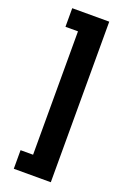

<svg xmlns="http://www.w3.org/2000/svg" viewBox="-169 -816 672 1009"><g transform="rotate(20 167.0 -311.0)"><path d="M257 -760V138H50V34H120V-656H50V-760Z"/></g></svg>

Font: IBM Plex Sans Devanagari
Style: Bold
Weight: 700
Designer: Mike Abbink, Paul van der Laan, Pieter van Rosmalen, Erin McLaughlin
Foundry: Bold Monday
Version: Version 1.1